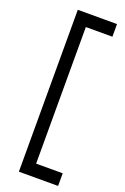

<svg xmlns="http://www.w3.org/2000/svg" viewBox="-180 -835 699 1070"><g transform="rotate(20 170.0 -300.0)"><path d="M84.2 180V-780H316.8V-705H159.2V105H316.8V180Z"/></g></svg>

Font: Mohave Light
Style: Regular
Weight: 300
Designer: Gumpita Rahayu
Foundry: Tokotype
Version: Version 2.003